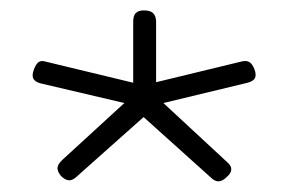

<svg xmlns="http://www.w3.org/2000/svg" viewBox="-20 -659 571 369"><path d="M257 -639Q269 -639 274.5 -633.5Q280 -628 280 -617V-501L445 -541Q454 -543 459.5 -539.5Q465 -536 469 -526Q473 -515 470 -509Q467 -503 456 -500L294 -461L417 -347Q425 -340 424.5 -333Q424 -326 416 -319Q408 -311 400.5 -310.5Q393 -310 385 -318L256 -434L129 -321Q120 -312 112.5 -312.5Q105 -313 97 -321Q90 -330 90.5 -336.5Q91 -343 99 -351L219 -461L57 -499Q47 -502 44 -508Q41 -514 45 -525Q49 -536 54 -539.5Q59 -543 66 -541L236 -500V-617Q236 -629 241 -634Q246 -639 257 -639Z"/></svg>

Font: Fredoka SemiExpanded Light
Style: Regular
Weight: 300
Width: 6
Designer: Ben Nathan
Foundry: Milena B. Brandão, Ben Nathan
Version: Version 2.001